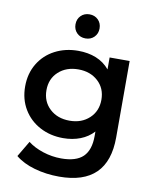

<svg xmlns="http://www.w3.org/2000/svg" viewBox="-95 -772 828 1029"><g transform="rotate(10 319.0 -257.5)"><path d="M563 -491V-75Q563 185 298 185Q227 185 163.5 167Q100 149 59 115L110 29Q143 55 192 71Q241 87 292 87Q373 87 410.5 50.5Q448 14 448 -62V-87Q419 -55 376.5 -38.5Q334 -22 283 -22Q213 -22 156.5 -52Q100 -82 67.5 -136Q35 -190 35 -260Q35 -330 67.5 -384Q100 -438 156.5 -467.5Q213 -497 283 -497Q337 -497 380.5 -479.5Q424 -462 454 -426V-491ZM450 -260Q450 -322 408 -360.5Q366 -399 301 -399Q235 -399 193 -360.5Q151 -322 151 -260Q151 -198 193 -159Q235 -120 301 -120Q366 -120 408 -159Q450 -198 450 -260ZM308.5 -569Q280 -569 261.5 -587.5Q243 -606 243 -634.5Q243 -663 261.5 -681.5Q280 -700 308.5 -700Q337 -700 355.5 -681.5Q374 -663 374 -634.5Q374 -606 355.5 -587.5Q337 -569 308.5 -569Z"/></g></svg>

Font: Montserrat Ace
Style: Bold
Weight: 600
Designer: Julieta Ulanovsky
Foundry: Julieta Ulanovsky
Version: Version 1